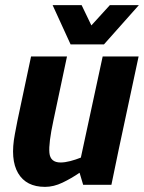

<svg xmlns="http://www.w3.org/2000/svg" viewBox="-20 -720 561 748"><path d="M155 8Q82 8 50.5 -45.5Q19 -99 38 -198L48 -250L101 -500H241L188 -250Q169 -162 172.5 -124.5Q176 -87 216 -87Q233 -87 254 -92.5Q275 -98 295 -106L380 -500H520L443 -140L414 0H304L290 -47Q258 -25 223.5 -8.5Q189 8 156 8H155ZM521 -700 385 -547H255L185 -700H298L336 -621L408 -700Z"/></svg>

Font: Epunda Sans
Style: Bold Italic
Weight: 700
Italic angle: -12.0243°
Designer: Simon Atzbach
Foundry: typofactur
Version: Version 2.204; ttfautohint (v1.8.4.7-5d5b)